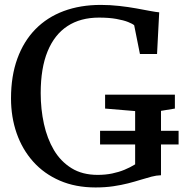

<svg xmlns="http://www.w3.org/2000/svg" viewBox="-20 -772 766 802"><path d="M379 11Q295.5 11 229.8 -17.5Q164 -46 118.5 -97Q73 -148 49.5 -215.5Q26 -283 26 -361Q26 -454.5 52.5 -527.2Q79 -600 128 -650Q177 -700 246.2 -725.8Q315.5 -751.5 401 -751.5Q440 -751.5 478 -747.2Q516 -743 549 -737Q582 -731 607.2 -726.2Q632.5 -721.5 645 -720.5L636 -546.5H564.5L540.5 -666.5Q534 -672.5 515.2 -680Q496.5 -687.5 466 -693Q435.5 -698.5 393.5 -698.5Q316 -698.5 261.8 -663Q207.5 -627.5 178.8 -557.5Q150 -487.5 150 -383Q150 -316 163.5 -254.5Q177 -193 205.2 -145.2Q233.5 -97.5 278.8 -69.5Q324 -41.5 388 -41.5Q420 -41.5 448 -47.2Q476 -53 499.8 -62.8Q523.5 -72.5 544.5 -85.5V-308L419 -318.5V-376.5H710.5V-318.5L652.5 -309V-40Q633.5 -39.5 612.5 -34Q591.5 -28.5 567.5 -21Q543.5 -13.5 515.2 -6.2Q487 1 453.2 6Q419.5 11 379 11ZM398 -168.5V-225.5H726V-168.5Z"/></svg>

Font: Merriweather 20pt
Style: Regular
Weight: 400
Version: Version 2.100